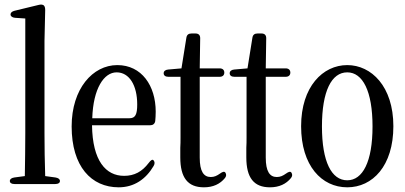

<svg xmlns="http://www.w3.org/2000/svg" viewBox="-20 -799 1730 820"><path d="M22 -26C22 -18 29 -13 42 -13H216C229 -13 236 -18 236 -26C236 -34 229 -39 217 -41L173 -47C171 -104 170 -175 170 -231V-624L173 -756C173 -766 171 -772 167 -776C163 -779 156 -781 145 -778L42 -753C31 -750 25 -745 25 -737C25 -730 32 -724 44 -723L88 -720V-231C88 -175 87 -104 86 -47L41 -41C29 -39 22 -34 22 -26Z M487 1C553 1 603 -34 636 -90C642 -100 641 -108 636 -114C631 -120 624 -115 615 -103C587 -66 554 -48 510 -48C432 -48 375 -112 373 -264H621C633 -264 641 -270 643 -282C644 -294 645 -306 645 -322C645 -433 585 -521 481 -521C376 -521 286 -420 286 -259C286 -88 370 1 487 1ZM374 -294C378 -421 424 -490 478 -490C532 -490 566 -435 566 -353C566 -310 558 -294 533 -294Z M851 1C890 1 920 -13 941 -39C947 -47 947 -54 943 -61C939 -68 931 -66 920 -58C906 -48 895 -43 880 -43C850 -43 833 -67 833 -126V-471H918C931 -471 938 -478 938 -489C938 -500 931 -507 918 -507H833L835 -636C835 -649 828 -656 815 -656H798C786 -656 778 -651 776 -638L755 -507L698 -502C686 -501 679 -495 679 -486C679 -477 686 -471 699 -471H751V-214C751 -196 751 -182 750 -168V-127C750 -40 782 1 851 1Z M1133 1C1172 1 1202 -13 1223 -39C1229 -47 1229 -54 1225 -61C1221 -68 1213 -66 1202 -58C1188 -48 1177 -43 1162 -43C1132 -43 1115 -67 1115 -126V-471H1200C1213 -471 1220 -478 1220 -489C1220 -500 1213 -507 1200 -507H1115L1117 -636C1117 -649 1110 -656 1097 -656H1080C1068 -656 1060 -651 1058 -638L1037 -507L980 -502C968 -501 961 -495 961 -486C961 -477 968 -471 981 -471H1033V-214C1033 -196 1033 -182 1032 -168V-127C1032 -40 1064 1 1133 1Z M1463 1C1571 1 1660 -90 1660 -260C1660 -430 1566 -521 1463 -521C1359 -521 1266 -429 1266 -260C1266 -91 1354 1 1463 1ZM1355 -259C1355 -410 1396 -490 1463 -490C1529 -490 1571 -410 1571 -259C1571 -108 1529 -29 1463 -29C1396 -29 1355 -108 1355 -259Z"/></svg>

Font: 寒蝉锦书宋 CompactLight
Style: Bold
Weight: 400
Width: 4
Designer: 寒蝉锦书宋{Warren} 思源宋体{Ryoko NISHIZUKA 西塚涼子 (kana & ideographs); Frank Grießhammer (Latin, Greek & Cyrillic); Wenlong ZHANG 
Foundry: Adobe & ChillType
Version: Version 2.000;Glyphs 3.1.1 (3135)